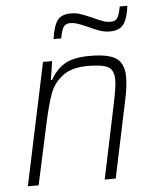

<svg xmlns="http://www.w3.org/2000/svg" viewBox="-52 -756 637 799"><g transform="rotate(-5 267.0 -356.0)"><path d="M140 -510H178L166 -432H171Q193 -473 229.5 -495.5Q266 -518 336 -518Q416 -518 447.5 -495Q479 -472 479 -417Q479 -376 466 -318L399 0H353L418 -310Q433 -382 433 -408Q433 -450 409.5 -463.5Q386 -477 324 -477Q256 -477 218.5 -448Q181 -419 165.5 -377Q150 -335 134 -263L77 0H32ZM272 -701Q294 -701 312 -695Q330 -689 364 -674Q390 -662 404.5 -657Q419 -652 436 -652Q455 -652 463.5 -665Q472 -678 478 -712H510Q503 -657 485 -634.5Q467 -612 429 -612Q408 -612 388 -618.5Q368 -625 339 -639Q333 -641 318.5 -647.5Q304 -654 291 -657.5Q278 -661 266 -661Q247 -661 238.5 -648Q230 -635 224 -601H192Q200 -657 217 -679Q234 -701 272 -701Z"/></g></svg>

Font: Saira Semi Condensed ExtraLight
Style: Italic
Weight: 200
Width: 4
Italic angle: -12°
Designer: Hector Gatti with collaboration of the Omnibus-Type team
Foundry: Omnibus-Type
Version: Version 1.001; ttfautohint (v1.8)